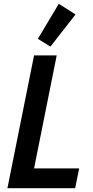

<svg xmlns="http://www.w3.org/2000/svg" viewBox="-20 -989 487 1009"><path d="M19 0 159 -698H278L159 -104H396L375 0ZM245 -744 179 -785 289 -969 377 -913Z"/></svg>

Font: IBM Plex Sans Cond SmBld
Style: Italic
Weight: 600
Width: 3
Italic angle: -11°
Designer: Mike Abbink, Paul van der Laan, Pieter van Rosmalen
Foundry: Bold Monday
Version: Version 1.3